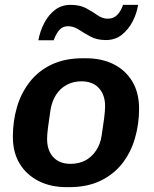

<svg xmlns="http://www.w3.org/2000/svg" viewBox="-20 -761 634 791"><path d="M254 10Q189 10 139.5 -15Q90 -40 61.5 -86Q33 -132 33 -198Q33 -262 50 -320Q67 -378 102.5 -423.5Q138 -469 192.5 -495Q247 -521 322 -521H333Q399 -521 448 -496.5Q497 -472 525 -425.5Q553 -379 553 -313Q553 -250 536 -191.5Q519 -133 484 -88Q449 -43 394.5 -16.5Q340 10 265 10ZM271 -86Q305 -86 331.5 -100Q358 -114 376 -141Q394 -168 399 -204Q405 -242 409 -273.5Q413 -305 413 -323Q413 -370 387.5 -398Q362 -426 315 -426Q282 -426 255 -411.5Q228 -397 211 -370.5Q194 -344 188 -308Q182 -269 178 -237.5Q174 -206 174 -189Q174 -141 199.5 -113.5Q225 -86 271 -86ZM138 -595Q145 -633 162.5 -666.5Q180 -700 207 -720.5Q234 -741 271 -741Q309 -741 335 -727Q361 -713 381.5 -698.5Q402 -684 424 -684Q448 -684 463 -699.5Q478 -715 487 -741H549Q543 -704 525.5 -671Q508 -638 481 -617Q454 -596 416 -596Q379 -596 352.5 -610.5Q326 -625 304.5 -639Q283 -653 260 -653Q239 -653 225.5 -638.5Q212 -624 201 -595Z"/></svg>

Font: Chivo Medium SemiBold
Style: Italic
Weight: 600
Italic angle: -8.05°
Version: Version 2.002